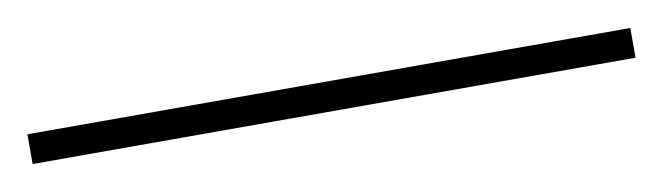

<svg xmlns="http://www.w3.org/2000/svg" viewBox="-21 30 550 159"><g transform="rotate(-10 253.5 109.5)"><path d="M507 122H0V97H507Z"/></g></svg>

Font: Work Sans ExtraLight
Style: Regular
Weight: 280
Designer: Wei Huang
Foundry: Wei Huang
Version: Version 1.500